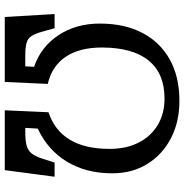

<svg xmlns="http://www.w3.org/2000/svg" viewBox="-4 -750 755 786"><g transform="rotate(90 373.0 -357.5)"><path d="M50 0 38 -204H96L110 -154Q118 -125 128 -109.5Q138 -94 157 -89Q176 -84 209 -84H252L254 -120Q172 -148 124.5 -220Q77 -292 77 -389Q77 -490 115 -563Q153 -636 224 -675.5Q295 -715 393 -715Q480 -715 547 -680Q614 -645 652 -583Q690 -521 690 -440Q690 -334 643 -255.5Q596 -177 507 -135L504 -84H520Q556 -84 576.5 -89.5Q597 -95 609 -110.5Q621 -126 630 -154L646 -204H704L677 0H432L440 -179Q590 -229 590 -429Q590 -497 564.5 -547.5Q539 -598 492.5 -626Q446 -654 384 -654Q281 -654 228 -588.5Q175 -523 175 -397Q175 -306 213 -249.5Q251 -193 324 -176L316 0Z"/></g></svg>

Font: Literata 7pt
Style: Italic
Weight: 400
Italic angle: -2°
Designer: Latin by Veronika Burian and Jose Scaglione. Greek by Irene Vlachou. Cyrillic by Vera Evstafieva
Foundry: TypeTogether
Version: Version 3.002